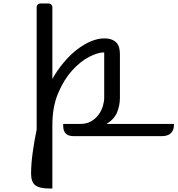

<svg xmlns="http://www.w3.org/2000/svg" viewBox="-20 -780 1017 1100"><path d="M190 -740Q190 -748 196 -754Q202 -760 210 -760H259Q267 -760 273.5 -754Q280 -748 280 -740V-328Q309 -379 345 -422Q381 -465 420.5 -495.5Q460 -526 500 -543Q540 -560 577 -560Q603 -560 620.5 -553Q638 -546 648.5 -534Q659 -522 663 -505.5Q667 -489 667 -470V-219Q667 -177 651 -137Q635 -97 590 -70H977Q977 -48 971 -34.5Q965 -21 955 -13.5Q945 -6 932.5 -3Q920 0 907 0H402Q391 0 380 -2.5Q369 -5 360.5 -11.5Q352 -18 347 -29.5Q342 -41 342 -60V-70H440Q477 -70 503 -85.5Q529 -101 545.5 -124Q562 -147 569.5 -173Q577 -199 577 -219V-480Q541 -480 490.5 -454Q440 -428 393 -376Q346 -324 313 -246Q280 -168 280 -63V300H263Q207 300 182.5 281.5Q158 263 158 215Q158 162 167 96Q176 30 190 -38Z"/></svg>

Font: Warnes
Style: Regular
Weight: 400
Designer: Eduardo Rodriguez Tunni
Foundry: Eduardo Rodriguez Tunni
Version: Version 1.001